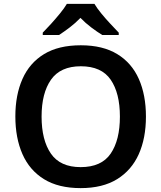

<svg xmlns="http://www.w3.org/2000/svg" viewBox="-20 -958 830 988"><path d="M731 -358Q731 -247 694 -164.5Q657 -82 582.5 -36Q508 10 395 10Q281 10 206.5 -36Q132 -82 95.5 -165Q59 -248 59 -359Q59 -469 95.5 -551.5Q132 -634 206.5 -679.5Q281 -725 396 -725Q509 -725 583.5 -679.5Q658 -634 694.5 -551.5Q731 -469 731 -358ZM194 -358Q194 -237 242 -167.5Q290 -98 395 -98Q502 -98 549.5 -167.5Q597 -237 597 -358Q597 -479 549.5 -548Q502 -617 396 -617Q291 -617 242.5 -548Q194 -479 194 -358ZM466 -938Q479 -916 501.5 -888.5Q524 -861 548.5 -835Q573 -809 591 -790V-778H506Q480 -794 450 -816.5Q420 -839 394 -866Q368 -839 339 -817Q310 -795 284 -778H200V-790Q219 -809 242.5 -835Q266 -861 288.5 -888.5Q311 -916 324 -938Z"/></svg>

Font: Noto Sans Medefaidrin SemiBold
Style: Regular
Weight: 600
Designer: Dalton Maag Ltd
Foundry: Dalton Maag Ltd
Version: Version 1.002; ttfautohint (v1.8.4.7-5d5b)